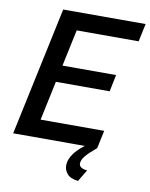

<svg xmlns="http://www.w3.org/2000/svg" viewBox="-97 -780 815 1044"><g transform="rotate(10 310.5 -258.0)"><path d="M166 -710H621L600 -611H258L215 -409H511L492 -316H195L149 -99H500L479 0H15ZM329 123Q329 51 439 -20H472L479 0Q439 33 420 56Q401 79 401 98Q401 125 446 129L407 194Q364 189 346.5 168Q329 147 329 123Z"/></g></svg>

Font: Raleway SemiBold
Style: Italic
Weight: 600
Italic angle: -12°
Designer: Matt McInerney, Pablo Impallari, Rodrigo Fuenzalida
Foundry: Matt McInerney, Pablo Impallari, Rodrigo Fuenzalida
Version: Version 4.026